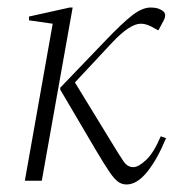

<svg xmlns="http://www.w3.org/2000/svg" viewBox="-20 -480 501 510"><path d="M316 10Q304 10 294 3Q284 -4 271 -23Q258 -42 236 -79L140 -242V-247Q216 -326 260.5 -372.5Q305 -419 331.5 -439.5Q358 -460 380 -460Q391 -460 398 -458Q405 -456 411 -452Q424 -444 415 -426L401 -400H399L390 -405Q382 -410 372.5 -413.5Q363 -417 354 -417Q325 -417 278 -367L179 -261L272 -109Q298 -66 308.5 -51Q319 -36 334 -36Q348 -36 368.5 -55.5Q389 -75 407 -118L421 -113Q398 -57 371 -23.5Q344 10 316 10ZM46 0 120 -417 57 -426V-436L165 -460H173L91 0Z"/></svg>

Font: Spectral ExtraLight
Style: Italic
Weight: 275
Italic angle: -10°
Designer: Jean-Baptiste Levee
Foundry: Production Type
Version: Version 2.001